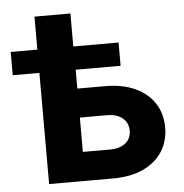

<svg xmlns="http://www.w3.org/2000/svg" viewBox="-50 -719 734 767"><g transform="rotate(-5 317.5 -335.5)"><path d="M9.3 -445.8V-539.1H441.9V-445.8ZM116.2 -539.1V-671.4H260.3V-539.1ZM210.9 -370.1H372.6Q442.9 -370.1 493.2 -346.9Q543.5 -323.7 570.6 -282.2Q597.7 -240.7 597.7 -184.6Q597.7 -129.9 570.6 -88.1Q543.5 -46.4 493.2 -23.2Q442.9 0 372.6 0H116.2V-539.1H261.7V-116.2H371.1Q409.7 -116.2 432.6 -134.5Q455.6 -152.8 455.6 -184.1Q455.6 -216.3 432.6 -235.1Q409.7 -253.9 371.1 -253.9H210.9Z"/></g></svg>

Font: Inter 18pt
Style: Bold
Weight: 700
Designer: Rasmus Andersson
Foundry: rsms
Version: Version 4.001;git-66647c0bb